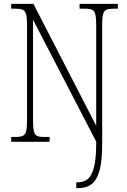

<svg xmlns="http://www.w3.org/2000/svg" viewBox="-20 -734 660 994"><path d="M375 240V210H382Q413 210 434 193Q455 176 466.5 132Q478 88 478 9V-1L151 -632V-109Q151 -72 155.5 -54Q160 -36 172 -30.5Q184 -25 206 -25H237V0H38V-25H61Q85 -25 97.5 -30.5Q110 -36 115 -54Q120 -72 120 -109V-606Q120 -642 115 -660Q110 -678 97.5 -683.5Q85 -689 62 -689H38V-714H153L478 -83V-605Q478 -642 473.5 -660Q469 -678 456.5 -683.5Q444 -689 420 -689H392V-714H590V-689H568Q544 -689 531 -683.5Q518 -678 513.5 -660Q509 -642 509 -605V10Q509 98 495.5 148Q482 198 454.5 219Q427 240 385 240Z"/></svg>

Font: Noto Serif Condensed ExtraLight
Style: Regular
Weight: 200
Width: 3
Designer: Monotype Design Team
Foundry: Monotype Imaging Inc.
Version: Version 2.013; ttfautohint (v1.8.4.7-5d5b)